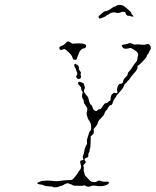

<svg xmlns="http://www.w3.org/2000/svg" viewBox="-20 -786 645 796"><path d="M288 -515Q288 -520 290 -521Q292 -522 297 -519Q308 -514 307 -504Q306 -498 311.5 -492Q317 -486 315 -482.5Q313 -479 315 -473Q319 -464 310 -459Q306 -457 301 -460Q292 -467 299 -476Q302 -480 299.5 -485Q297 -490 295 -497.5Q293 -505 290.5 -507Q288 -509 288 -515ZM513 -606Q520 -610 532 -603Q537 -600 544 -601.5Q551 -603 564.5 -601Q578 -599 585 -602Q597 -607 603 -596Q608 -585 602 -577Q597 -571 597 -568Q597 -565 593 -561.5Q589 -558 589 -555.5Q589 -553 586 -548Q584 -545 579.5 -540Q575 -535 569.5 -529.5Q564 -524 559.5 -519.5Q555 -515 553 -515Q550 -514 550 -507Q550 -500 543 -491Q517 -461 517 -458Q517 -456 513 -453.5Q509 -451 506.5 -446.5Q504 -442 500 -440Q496 -438 495 -433Q493 -422 472 -400Q462 -389 462 -387.5Q462 -386 456 -378Q450 -370 448 -362Q445 -350 439 -350Q435 -350 430.5 -343.5Q426 -337 426 -335.5Q426 -334 420.5 -328.5Q415 -323 413 -315.5Q411 -308 399 -296.5Q387 -285 385.5 -277Q384 -269 376 -260L368 -251L369 -242Q369 -236 368.5 -234Q368 -232 363 -227L356 -221V-206Q355 -191 355 -182.5Q355 -174 353 -169.5Q351 -165 351.5 -161.5Q352 -158 348.5 -153Q345 -148 346 -143Q348 -134 339 -132Q335 -131 332 -128Q329 -125 332 -121Q340 -114 330 -106Q324 -101 326 -97Q328 -93 327 -85Q326 -77 328.5 -72Q331 -67 331 -63Q331 -59 337 -54Q346 -45 352 -38Q356 -33 366.5 -31.5Q377 -30 383 -34.5Q389 -39 394 -37Q409 -31 422 -33Q432 -34 431.5 -28.5Q431 -23 421 -19Q405 -11 375 -16Q365 -18 359 -15Q345 -9 336 -15Q333 -18 328 -17Q322 -15 291 -16Q284 -16 280 -19Q276 -22 273 -22Q270 -22 266 -25Q260 -29 246 -21Q239 -16 235.5 -16Q232 -16 226 -13Q221 -10 211 -9.5Q201 -9 199 -11Q197 -13 182.5 -13.5Q168 -14 161.5 -17.5Q155 -21 148 -21Q144 -21 139 -23Q134 -25 134 -27Q134 -28 142 -31.5Q150 -35 156 -36Q179 -39 206 -35Q216 -34 231.5 -36.5Q247 -39 261.5 -39Q276 -39 279 -41Q282 -42 291 -53Q300 -64 302 -68Q304 -73 311 -81Q320 -92 314 -106Q312 -112 312.5 -116.5Q313 -121 318 -121Q327 -123 326 -125Q325 -127 323.5 -132.5Q322 -138 325 -143Q328 -148 329 -157Q331 -173 339 -186Q342 -190 340.5 -197.5Q339 -205 343.5 -217Q348 -229 348.5 -233.5Q349 -238 353.5 -242.5Q358 -247 358 -257Q358 -276 349 -287Q344 -293 343 -298.5Q342 -304 340 -308.5Q338 -313 340 -320Q342 -327 342 -333.5Q342 -340 335 -348.5Q328 -357 328 -363Q328 -369 324 -375Q317 -386 322 -399Q324 -405 320.5 -408Q317 -411 317 -417.5Q317 -424 311 -430Q299 -440 306 -446Q309 -448 316.5 -445Q324 -442 326 -440.5Q328 -439 330 -431Q333 -423 331 -419Q325 -408 332 -399Q337 -393 342 -387Q347 -381 347 -376Q347 -373 350.5 -363Q354 -353 355 -353Q359 -353 364 -341L365 -338Q365 -332 376 -326Q380 -324 383.5 -328.5Q387 -333 392 -333Q399 -333 406 -346Q411 -354 413 -356Q415 -358 419.5 -358Q424 -358 428 -362.5Q432 -367 435.5 -368.5Q439 -370 439 -380Q439 -390 446 -396.5Q453 -403 455 -401.5Q457 -400 462 -400Q467 -400 467 -403Q467 -406 465.5 -409.5Q464 -413 467 -424Q469 -431 471 -433.5Q473 -436 475 -437.5Q477 -439 482 -439Q488 -440 489 -444Q492 -459 500 -465Q510 -474 510 -481Q510 -485 516.5 -491.5Q523 -498 529 -508.5Q535 -519 541 -525Q550 -534 550 -546Q550 -549 552 -554Q556 -565 544 -574Q523 -589 518 -587Q514 -585 504 -584Q499 -584 496 -584.5Q493 -585 492 -585.5Q491 -586 489 -589Q484 -596 485.5 -598.5Q487 -601 498 -602Q510 -604 513 -606ZM251 -606Q257 -613 261 -614Q265 -615 272 -610L279 -605L300 -606Q321 -607 329 -603.5Q337 -600 337.5 -596Q338 -592 334.5 -588.5Q331 -585 326 -585Q321 -585 315 -578.5Q309 -572 308 -568Q307 -564 304 -557.5Q301 -551 300 -547Q299 -543 297 -540Q295 -537 289 -538Q284 -539 283 -541Q282 -543 280 -548Q278 -557 265 -569Q253 -580 249.5 -582Q246 -584 241 -581Q229 -575 226 -585Q224 -593 238 -597Q245 -599 251 -606ZM470 -765Q488 -768 500 -756Q505 -751 514 -744Q523 -737 524 -732.5Q525 -728 529 -724Q537 -717 531 -717Q528 -717 521.5 -719Q515 -721 510 -721Q507 -721 504 -724.5Q501 -728 501 -731Q501 -736 494.5 -737Q488 -738 481 -735Q470 -730 458 -734Q453 -736 444 -733.5Q435 -731 432.5 -728Q430 -725 427.5 -725Q425 -725 421 -721Q416 -716 395 -709Q392 -708 390 -712Q388 -716 388.5 -717.5Q389 -719 396 -725Q413 -741 418 -740Q422 -739 433 -745.5Q444 -752 447.5 -755Q451 -758 453 -758Q455 -758 460 -761Q465 -764 470 -765Z"/></svg>

Font: TT2020 Style D
Style: Italic
Weight: 400
Italic angle: -15°
Version: Version 0.2.000